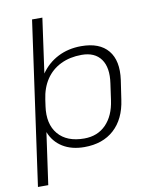

<svg xmlns="http://www.w3.org/2000/svg" viewBox="-98 -812 841 1064"><g transform="rotate(-10 322.5 -280.0)"><path d="M321 7Q249 7 199 -24Q149 -55 127 -111.5Q105 -168 115 -245L123 -301Q134 -377 171.5 -432Q209 -487 267.5 -517Q326 -547 399 -547Q502 -547 550 -489Q598 -431 583 -324L567 -216Q552 -109 488 -51Q424 7 321 7ZM157 -740H215L163 -367L86 180H28ZM328 -40Q403 -40 450.5 -88.5Q498 -137 510 -223L523 -315Q536 -403 501.5 -451Q467 -499 393 -499Q327 -499 275.5 -474Q224 -449 192.5 -402Q161 -355 152 -289L147 -254Q133 -155 181.5 -97.5Q230 -40 328 -40Z"/></g></svg>

Font: Pathway Extreme 8pt Thin 12pt
Style: Italic
Weight: 100
Italic angle: -8°
Version: Version 1.001;gftools[0.9.26]